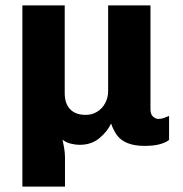

<svg xmlns="http://www.w3.org/2000/svg" viewBox="-20 -531 679 712"><path d="M63 161V-511H220V-186Q220 -147 240 -126Q260 -105 298 -105Q321 -105 340 -116.5Q359 -128 370 -148.5Q381 -169 381 -193V-511H538V-126Q538 -107 547.5 -98.5Q557 -90 568 -90Q578 -90 588 -93.5Q598 -97 607 -101V-12Q594 -2 572 4Q550 10 516 10Q478 10 452.5 -0.5Q427 -11 413.5 -30Q400 -49 392 -73Q378 -43 348.5 -18.5Q319 6 276 6Q259 6 241.5 1.5Q224 -3 212 -13Q215 1 218 18.5Q221 36 221 53V161Z"/></svg>

Font: Chivo Medium
Style: Bold
Weight: 700
Version: Version 2.002